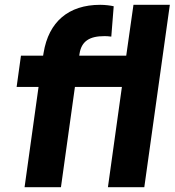

<svg xmlns="http://www.w3.org/2000/svg" viewBox="-20 -777 725 797"><path d="M82 0H233L291 -416H486L428 0H579L685 -757H534L504 -546H309L310 -553C318 -607 353 -627 413 -627C420 -627 429 -627 442 -625L452 -751C439 -754 417 -757 396 -757C264 -757 182 -686 161 -558L159 -546H67L49 -416H140Z"/></svg>

Font: Mluvka ExtraBold
Style: Italic
Weight: 800
Italic angle: -8°
Designer: Modified by Jiří Krblich, Original typeface by Gumpita Rahayu
Foundry: Gumpita Rahayu & Jiří Krblich
Version: Version 2.000;Glyphs 3.1.1 (3134)